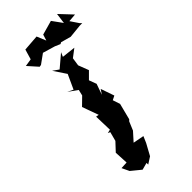

<svg xmlns="http://www.w3.org/2000/svg" viewBox="-288 -960 1042 1042"><g transform="rotate(-45 232.5 -439.0)"><path d="M209 0 245 -66 261 -103 198 -115 242 -164 263 -214 271 -222 295 -316 281 -358 305 -370 278 -448 260 -421 282 -483 266 -526 305 -565 282 -625 289 -672 335 -707 256 -716 267 -741 195 -680 161 -704 209 -632 171 -549 138 -565 190 -528 182 -494 137 -450 171 -356 154 -359 157 -256 136 -251 149 -245 135 -192 91 -145 95 -66 54 -64 74 -22 129 23 170 12V25ZM449 -782 418 -828 465 -832 398 -903 390 -842 348 -900 266 -877 255 -842 233 -895 140 -888 123 -830 79 -823 129 -767 141 -769 195 -808 266 -787 296 -774 305 -779 363 -763 441 -771H460Z"/></g></svg>

Font: Asimov Aggro
Style: CondIt
Weight: 500
Designer: Google
Version: Version 2.000980; 2014